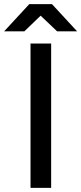

<svg xmlns="http://www.w3.org/2000/svg" viewBox="-60 -911 394 931"><path d="M88 -700H188V0H88ZM137 -835 58 -759H-40L82 -891H192L314 -759H217Z"/></svg>

Font: Oak Sans Medium
Style: Regular
Weight: 500
Designer: Erik Kennedy, Walven
Foundry: Erik Kennedy, Walven
Version: Version 1.000